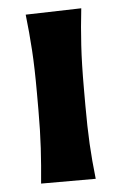

<svg xmlns="http://www.w3.org/2000/svg" viewBox="-45 -590 396 624"><g transform="rotate(-5 152.5 -278.0)"><path d="M64 0Q69.8 -59.6 73 -115.2Q76.2 -170.9 76.2 -239.7V-294.4Q76.2 -375.5 72.5 -433.8Q68.8 -492.2 62 -551.3L243.7 -556.2Q236.8 -495.6 233.2 -436.3Q229.5 -377 229.5 -294.4V-239.7Q229.5 -170.9 232.4 -115.2Q235.4 -59.6 242.2 0Z"/></g></svg>

Font: Pinar DS1 Bold
Style: Regular
Weight: 700
Designer: Amin Abedi
Version: Version 3.000